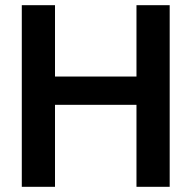

<svg xmlns="http://www.w3.org/2000/svg" viewBox="-20 -720 738 740"><path d="M64 0V-700H192V-425H506V-700H634V0H506V-316H192V0Z"/></svg>

Font: Rethink Sans
Style: Bold
Weight: 700
Designer: The Rethink Sans project authors (Hans Thiessen). DM Sans designed by Colophon Foundry.
Foundry: Rethink Communications LLC
Version: Version 1.001